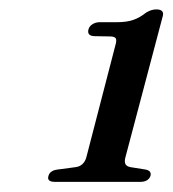

<svg xmlns="http://www.w3.org/2000/svg" viewBox="-20 -734 358 398"><path d="M177.5 -659 207.5 -658.5Q217 -658.5 219.8 -654.8Q222.5 -651 219 -639.5L159 -408Q156.5 -399 150.8 -393.8Q145 -388.5 136.5 -387.5L99 -382.5Q83.5 -380.5 80.5 -369.5Q76.5 -357 94 -357H270.5Q287.5 -357 292 -369.5Q294.5 -380 282 -382.5L250.5 -387.5Q242.5 -389 240 -394Q237.5 -399 240 -408L317 -699Q322 -714.5 304 -714.5Q299 -714.5 294 -713Q289 -711.5 283 -708Q270 -697.5 256.5 -692.8Q243 -688 222.5 -688H187Q178.5 -688 172 -684Q165.5 -680 163.5 -673.5Q161.5 -666.5 164.8 -662.8Q168 -659 177.5 -659Z"/></svg>

Font: Fraunces
Style: Italic
Weight: 400
Italic angle: -16°
Version: Version 1.000;[b76b70a41]